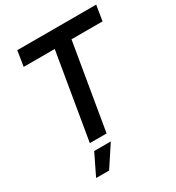

<svg xmlns="http://www.w3.org/2000/svg" viewBox="-210 -826 1054 1151"><g transform="rotate(-30 317.0 -250.0)"><path d="M186 0 286 -594H71L88 -700H634L617 -594H402L302 0ZM114 200 185 54H300L204 200Z"/></g></svg>

Font: Figtree SemiBold
Style: Italic
Weight: 600
Italic angle: -9.5°
Foundry: Erik Kennedy
Version: Version 2.001;gftools[0.9.30]